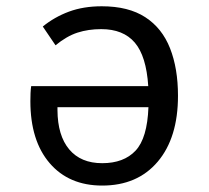

<svg xmlns="http://www.w3.org/2000/svg" viewBox="-20 -571 655 603"><path d="M299.5 -551.3Q383.6 -551.3 436.4 -516.9Q489.2 -482.6 514.1 -419.2Q539 -355.9 539 -270.3Q539 -138.5 475.4 -63.3Q411.8 11.8 301 11.8Q196.4 11.8 135.9 -58.7Q75.4 -129.2 75.4 -253.3Q75.4 -266.7 75.9 -278.2Q76.4 -289.7 77.9 -300.5H445.6Q439.5 -394.9 403.3 -437.2Q367.2 -479.5 297.9 -479.5Q257.4 -479.5 223.3 -468.5Q189.2 -457.4 154.4 -428.7L114.4 -487.7Q150.8 -517.4 196.4 -534.4Q242.1 -551.3 299.5 -551.3ZM301 -58.5Q368.7 -58.5 405.6 -97.7Q442.6 -136.9 446.2 -234.4H160.5V-225.1Q161 -145.1 197.4 -101.8Q233.8 -58.5 301 -58.5Z"/></svg>

Font: FiraCode Nerd Font
Style: Regular
Weight: 400
Designer: Carrois Corporate, Edenspiekermann AG, Nikita Prokopov
Foundry: Carrois Corporate, Edenspiekermann AG, Nikita Prokopov
Version: Version 6.002;Nerd Fonts 2.1.0